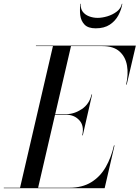

<svg xmlns="http://www.w3.org/2000/svg" viewBox="-65 -990 734 1010"><path d="M361 -970Q357.5 -945.5 369.8 -929Q382 -912.5 403.5 -904.2Q425 -896 448.5 -896Q472 -896 499.8 -904.2Q527.5 -912.5 549.2 -929Q571 -945.5 576 -970H578.5Q573.5 -939.5 557.8 -909.8Q542 -880 512.8 -860.5Q483.5 -841 438.5 -841Q398.5 -841 379.8 -860.5Q361 -880 357.2 -909.8Q353.5 -939.5 358.5 -970ZM283 -386.5H224.5L135.5 -2.5H300Q368.5 -2.5 415.5 -31.8Q462.5 -61 491.2 -111.2Q520 -161.5 534.5 -225H537.5L485.5 0H-45V-2.5H40.5L213.5 -747.5H124V-750H649.5L601.5 -545H598.5Q611 -598.5 603.2 -644.5Q595.5 -690.5 564 -719Q532.5 -747.5 474 -747.5H308.5L225.5 -389.5H283Q325.5 -389.5 365.5 -416.2Q405.5 -443 416.5 -493H419.5L370.5 -278H367.5Q379 -328.5 352.2 -357.5Q325.5 -386.5 283 -386.5Z"/></svg>

Font: Bodoni* 72pt
Style: Italic
Weight: 400
Italic angle: -13°
Version: Version 2.3